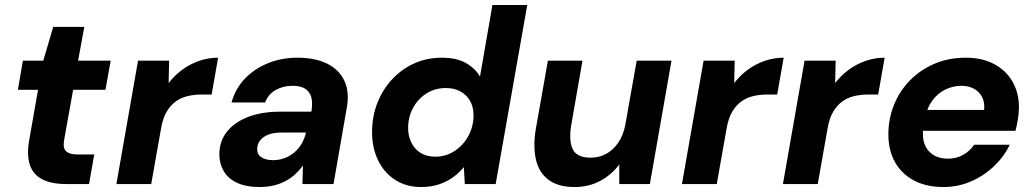

<svg xmlns="http://www.w3.org/2000/svg" viewBox="-20 -740 4154 772"><path d="M247 0Q185 0 148 -20Q111 -40 99 -80.5Q87 -121 98 -180L133 -379H52L72 -496H154L194 -632H319L294 -496H425L404 -379H274L238 -178Q232 -144 246 -131.5Q260 -119 290 -119H359L338 0Z M448 0 535 -496H660L658 -406Q682 -437 712.5 -459.5Q743 -482 780 -495Q817 -508 857 -508L831 -360H793Q761 -360 734 -353.5Q707 -347 686 -331.5Q665 -316 650 -290.5Q635 -265 628 -226L588 0Z M1025 12Q969 12 933 -5Q897 -22 879.5 -52Q862 -82 862 -119Q862 -172 892.5 -210.5Q923 -249 978 -270Q1033 -291 1108 -291H1232Q1238 -327 1231.5 -349.5Q1225 -372 1206.5 -383.5Q1188 -395 1156 -395Q1119 -395 1089 -378.5Q1059 -362 1046 -328H911Q926 -383 964 -423Q1002 -463 1056.5 -485.5Q1111 -508 1176 -508Q1247 -508 1295.5 -484Q1344 -460 1365 -414.5Q1386 -369 1374 -305L1321 0H1196L1198 -74Q1184 -55 1166.5 -39Q1149 -23 1127 -11.5Q1105 0 1079.5 6Q1054 12 1025 12ZM1078 -96Q1103 -96 1125 -104.5Q1147 -113 1164.5 -128Q1182 -143 1193.5 -163.5Q1205 -184 1210 -206V-207H1109Q1080 -207 1058.5 -198.5Q1037 -190 1025.5 -175Q1014 -160 1014 -140Q1014 -118 1032 -107Q1050 -96 1078 -96Z M1673 12Q1613 12 1568.5 -17Q1524 -46 1500 -96Q1476 -146 1476 -208Q1476 -272 1497.5 -326.5Q1519 -381 1557.5 -422Q1596 -463 1646.5 -485.5Q1697 -508 1756 -508Q1817 -508 1854.5 -486Q1892 -464 1910 -432L1960 -720H2100L1973 0H1849L1845 -68Q1827 -46 1802.5 -28Q1778 -10 1746 1Q1714 12 1673 12ZM1730 -110Q1773 -110 1808 -133Q1843 -156 1863.5 -194Q1884 -232 1884 -277Q1884 -309 1870.5 -333.5Q1857 -358 1832 -372Q1807 -386 1773 -386Q1729 -386 1695 -364.5Q1661 -343 1641 -306.5Q1621 -270 1621 -225Q1621 -193 1634 -166.5Q1647 -140 1671.5 -125Q1696 -110 1730 -110Z M2290 12Q2224 12 2185.5 -17Q2147 -46 2135 -98Q2123 -150 2134 -219L2183 -496H2322L2276 -232Q2267 -172 2283.5 -139Q2300 -106 2356 -106Q2389 -106 2417.5 -121.5Q2446 -137 2466 -166.5Q2486 -196 2494 -237L2540 -496H2680L2593 0H2470V-79Q2440 -38 2394 -13Q2348 12 2290 12Z M2722 0 2809 -496H2934L2932 -406Q2956 -437 2986.5 -459.5Q3017 -482 3054 -495Q3091 -508 3131 -508L3105 -360H3067Q3035 -360 3008 -353.5Q2981 -347 2960 -331.5Q2939 -316 2924 -290.5Q2909 -265 2902 -226L2862 0Z M3128 0 3215 -496H3340L3338 -406Q3362 -437 3392.5 -459.5Q3423 -482 3460 -495Q3497 -508 3537 -508L3511 -360H3473Q3441 -360 3414 -353.5Q3387 -347 3366 -331.5Q3345 -316 3330 -290.5Q3315 -265 3308 -226L3268 0Z M3773 12Q3705 12 3655.5 -14Q3606 -40 3579 -87.5Q3552 -135 3552 -200Q3552 -262 3574.5 -318Q3597 -374 3638.5 -416.5Q3680 -459 3737 -483.5Q3794 -508 3864 -508Q3929 -508 3977 -482.5Q4025 -457 4051 -412Q4077 -367 4077 -309Q4077 -284 4072.5 -258.5Q4068 -233 4063 -214H3652L3667 -298H3937Q3940 -329 3928.5 -350.5Q3917 -372 3895.5 -383.5Q3874 -395 3846 -395Q3812 -395 3781 -380Q3750 -365 3728 -334.5Q3706 -304 3698 -257L3693 -228Q3687 -192 3696.5 -163.5Q3706 -135 3730.5 -118.5Q3755 -102 3791 -102Q3827 -102 3854 -118Q3881 -134 3897 -158H4040Q4017 -110 3976.5 -71.5Q3936 -33 3884 -10.5Q3832 12 3773 12Z"/></svg>

Font: DM Sans 24pt ExtraBold
Style: Italic
Weight: 800
Italic angle: -10°
Designer: Colophon Foundry, Jonny Pinhorn
Foundry: Colophon Foundry
Version: Version 4.004;gftools[0.9.30]